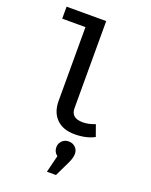

<svg xmlns="http://www.w3.org/2000/svg" viewBox="-185 -837 971 1234"><g transform="rotate(20 300.0 -220.0)"><path d="M321 -144Q321 -77 401 -77Q441 -77 485 -95L513 -17Q458 13 377 13Q298 13 253.5 -31.5Q209 -76 209 -154V-658H50V-740H321ZM424 131Q424 159 406 196L356 300H294L323 183Q297 164 297 131Q297 105 315 87Q333 69 360 69Q387 69 405.5 86.5Q424 104 424 131Z"/></g></svg>

Font: Fira Mono Medium
Style: Regular
Weight: 500
Designer: Carrois Corporate & Edenspiekermann AG
Foundry: Carrois Corporate GbR & Edenspiekermann AG
Version: Version 3.206